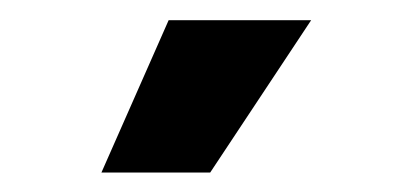

<svg xmlns="http://www.w3.org/2000/svg" viewBox="-20 -789 415 194"><path d="M82.5 -614.7H192.4L294.4 -768.6H150.4Z"/></svg>

Font: Raveo
Style: Bold
Weight: 700
Designer: Jakub Foglar, Rasmus Andersson (Inter)
Foundry: Jakubfoglar.com
Version: Version 1.100;Glyphs 3.2.3 (3260)